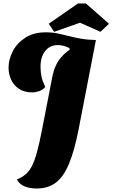

<svg xmlns="http://www.w3.org/2000/svg" viewBox="-20 -889 644 1099"><path d="M190 190Q149 190 119 177Q89 164 77 138Q106 126 125.5 110Q145 94 161 64.5Q177 35 191.5 -17.5Q206 -70 222 -154L280 -452Q293 -516 327 -557.5Q361 -599 413 -624Q465 -649 529 -660L431 -154Q407 -29 375.5 47Q344 123 299.5 156.5Q255 190 190 190ZM166 -360Q120 -360 89.5 -380Q59 -400 44 -432.5Q29 -465 29 -501Q29 -549 53 -595.5Q77 -642 124.5 -673Q172 -704 242 -704Q281 -704 313.5 -697Q346 -690 377 -682Q408 -674 444.5 -667.5Q481 -661 529 -660L379 -604L377 -614Q359 -623 342.5 -627Q326 -631 311 -631Q266 -631 239 -597.5Q212 -564 212 -506Q212 -477 217.5 -451Q223 -425 239 -391Q224 -374 203 -367Q182 -360 166 -360ZM290 -707 259 -753 426 -869H472L604 -753L555 -707L438 -759Z"/></svg>

Font: Sansita Swashed Light ExtraBold
Style: Regular
Weight: 800
Version: Version 1.003